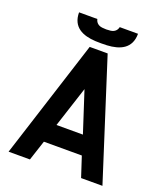

<svg xmlns="http://www.w3.org/2000/svg" viewBox="-155 -962 909 1065"><g transform="rotate(20 300.0 -430.0)"><path d="M353 -700H247L23 0H149L188 -119H412L451 0H577ZM126 -860C126 -772 191 -745 266 -741C285 -740 315 -740 334 -741C409 -745 474 -772 474 -860H366C363 -845 352 -827 324 -824C305 -822 295 -822 276 -824C248 -827 237 -845 234 -860ZM222 -230 300 -470 378 -230Z"/></g></svg>

Font: Fervojo
Style: Bold
Weight: 700
Designer: kohakuno
Version: ver.1.0